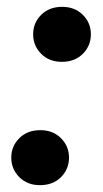

<svg xmlns="http://www.w3.org/2000/svg" viewBox="-20 -534 301 562"><path d="M97 8Q60 8 36.5 -15.5Q13 -39 13 -73Q13 -106 36.5 -129.5Q60 -153 98 -153Q135 -153 158.5 -129.5Q182 -106 182 -73Q182 -39 158.5 -15.5Q135 8 97 8ZM161 -353Q124 -353 100.5 -376.5Q77 -400 77 -434Q77 -467 100.5 -490.5Q124 -514 162 -514Q199 -514 222.5 -490.5Q246 -467 246 -434Q246 -400 222.5 -376.5Q199 -353 161 -353Z"/></svg>

Font: DM Sans 16pt ExtraBold
Style: Italic
Weight: 800
Italic angle: -10°
Version: Version 4.004;gftools[0.9.30]